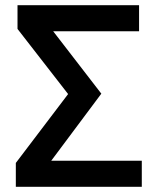

<svg xmlns="http://www.w3.org/2000/svg" viewBox="-20 -720 612 740"><path d="M41 0V-92L242.5 -357.5L47.5 -608.5V-700H516V-599.5H185L370.5 -359L177.5 -100.5H526.5V0Z"/></svg>

Font: Geologica Roman
Style: Regular
Weight: 400
Designer: Sindre Bremnes, Frode Helland
Foundry: Monokrom Skriftforlag AS
Version: Version 1.010;gftools[0.9.28]